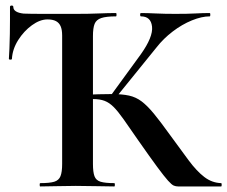

<svg xmlns="http://www.w3.org/2000/svg" viewBox="-20 -672 819 692"><path d="M125 0Q123 0 123 -6Q123 -12 125 -12Q159 -12 175.5 -17Q192 -22 198 -37Q204 -52 204 -81V-544Q204 -565 198.5 -577.5Q193 -590 181.5 -596Q170 -602 151 -602Q124 -602 95 -581Q66 -560 45.5 -527.5Q25 -495 23 -460Q23 -457 17.5 -457Q12 -457 12 -460Q13 -473 14 -497Q15 -521 15.5 -549.5Q16 -578 16 -604Q16 -630 16 -647Q16 -652 22 -652Q28 -652 28 -647Q28 -637 37.5 -631Q47 -625 65 -623Q89 -622 135.5 -622Q182 -622 255 -622Q301 -622 335.5 -623.5Q370 -625 398 -625Q400 -625 400 -619Q400 -613 398 -613Q363 -613 345 -607Q327 -601 321 -586Q315 -571 315 -542V-81Q315 -52 320.5 -37Q326 -22 342.5 -17Q359 -12 392 -12Q394 -12 394 -6Q394 0 392 0Q364 0 329 -1Q294 -2 253 -2Q217 -2 184 -1Q151 0 125 0ZM622 0Q614 0 606.5 -3Q599 -6 585.5 -21Q572 -36 546.5 -70.5Q521 -105 477 -168Q446 -213 425.5 -242Q405 -271 389.5 -286.5Q374 -302 357 -308.5Q340 -315 315 -315Q306 -315 296 -314Q286 -313 275 -312L274 -330Q342 -333 382 -333Q420 -333 445 -327.5Q470 -322 490.5 -306.5Q511 -291 534.5 -262.5Q558 -234 591 -188Q631 -133 660 -94Q689 -55 716.5 -34Q744 -13 777 -12Q779 -12 779 -6Q779 0 777 0ZM395 -317 378 -326 488 -477Q532 -539 528 -576Q524 -613 488 -613Q485 -613 485 -619Q485 -625 488 -625Q511 -625 541.5 -623.5Q572 -622 612 -622Q658 -622 684.5 -623.5Q711 -625 736 -625Q738 -625 738 -619Q738 -613 736 -613Q707 -613 671.5 -598.5Q636 -584 602.5 -558.5Q569 -533 544 -501Z"/></svg>

Font: Cormorant Infant Light
Style: Regular
Weight: 300
Designer: Christian Thalmann (Catharsis Fonts)
Foundry: Catharsis Fonts
Version: Version 4.001